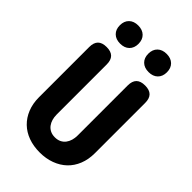

<svg xmlns="http://www.w3.org/2000/svg" viewBox="-283 -1057 1165 1165"><g transform="rotate(45 300.0 -474.0)"><path d="M60 -655Q60 -693 78.5 -711.5Q97 -730 135 -730Q173 -730 191.5 -711.5Q210 -693 210 -655V-225Q210 -204 215.5 -185Q221 -166 232 -151.5Q243 -137 260 -128.5Q277 -120 300 -120Q323 -120 340 -128.5Q357 -137 368 -151.5Q379 -166 384.5 -185Q390 -204 390 -225V-655Q390 -693 408.5 -711.5Q427 -730 465 -730Q503 -730 521.5 -711.5Q540 -693 540 -655V-224Q540 -170 522.5 -126.5Q505 -83 473.5 -53Q442 -23 397.5 -6.5Q353 10 300 10Q246 10 202 -6Q158 -22 126.5 -52.5Q95 -83 77.5 -126.5Q60 -170 60 -224ZM422 -802Q385 -802 363.5 -823Q342 -844 342 -880Q342 -916 363.5 -937Q385 -958 422 -958Q459 -958 480.5 -937Q502 -916 502 -880Q502 -844 480.5 -823Q459 -802 422 -802ZM178 -802Q141 -802 119.5 -823Q98 -844 98 -880Q98 -916 119.5 -937Q141 -958 178 -958Q215 -958 236.5 -937Q258 -916 258 -880Q258 -844 236.5 -823Q215 -802 178 -802Z"/></g></svg>

Font: Maple Mono NL ExtraBold
Style: Regular
Weight: 800
Monospace: yes
Designer: subframe7536
Version: Version 7.000